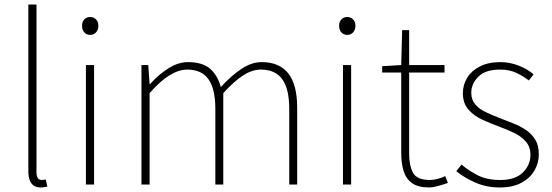

<svg xmlns="http://www.w3.org/2000/svg" viewBox="-20 -814 2437 847"><path d="M159 13Q142 13 130 5.5Q118 -2 111.5 -18Q105 -34 105 -59V-794H141V-53Q141 -37 147 -28.5Q153 -20 163 -20Q166 -20 170 -20.5Q174 -21 182 -22L189 9Q182 10 176 11.5Q170 13 159 13Z M359 0V-527H395V0ZM378 -660Q362 -660 352 -671Q342 -682 342 -701Q342 -718 352 -728.5Q362 -739 378 -739Q393 -739 403.5 -728.5Q414 -718 414 -701Q414 -682 403.5 -671Q393 -660 378 -660Z M604 0V-527H634L640 -443H642Q678 -484 722 -512Q766 -540 809 -540Q874 -540 907.5 -510Q941 -480 954 -430Q1001 -481 1045.5 -510.5Q1090 -540 1135 -540Q1212 -540 1251.5 -490.5Q1291 -441 1291 -339V0H1256V-334Q1256 -421 1225.5 -464Q1195 -507 1131 -507Q1092 -507 1052 -481Q1012 -455 965 -403V0H930V-334Q930 -421 900 -464Q870 -507 806 -507Q768 -507 726.5 -481Q685 -455 640 -403V0Z M1493 0V-527H1529V0ZM1512 -660Q1496 -660 1486 -671Q1476 -682 1476 -701Q1476 -718 1486 -728.5Q1496 -739 1512 -739Q1527 -739 1537.5 -728.5Q1548 -718 1548 -701Q1548 -682 1537.5 -671Q1527 -660 1512 -660Z M1874 13Q1825 13 1798 -6Q1771 -25 1760.5 -59.5Q1750 -94 1750 -140V-494H1666V-522L1750 -527L1754 -681H1785V-527H1941V-494H1785V-135Q1785 -84 1802 -52Q1819 -20 1877 -20Q1892 -20 1911 -25Q1930 -30 1944 -37L1956 -7Q1933 1 1910.5 7Q1888 13 1874 13Z M2185 13Q2126 13 2077 -8.5Q2028 -30 1993 -59L2016 -88Q2049 -60 2089 -40Q2129 -20 2187 -20Q2253 -20 2286.5 -53Q2320 -86 2320 -131Q2320 -166 2300 -189Q2280 -212 2249.5 -227Q2219 -242 2188 -253Q2148 -268 2110 -285Q2072 -302 2047 -330Q2022 -358 2022 -403Q2022 -440 2041 -471Q2060 -502 2097 -521Q2134 -540 2188 -540Q2228 -540 2267 -525Q2306 -510 2334 -486L2313 -459Q2287 -479 2257 -493Q2227 -507 2186 -507Q2121 -507 2090 -475.5Q2059 -444 2059 -405Q2059 -374 2076.5 -353.5Q2094 -333 2122.5 -319.5Q2151 -306 2182 -294Q2214 -282 2245 -269.5Q2276 -257 2301 -240Q2326 -223 2341.5 -197.5Q2357 -172 2357 -133Q2357 -94 2337 -60.5Q2317 -27 2279 -7Q2241 13 2185 13Z"/></svg>

Font: Noto Sans TC Thin Thin
Style: Regular
Weight: 250
Version: Version 2.004-H2;hotconv 1.0.118;makeotfexe 2.5.65603